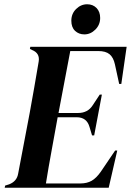

<svg xmlns="http://www.w3.org/2000/svg" viewBox="-20 -879 613 899"><path d="M2 0 4 -10 23 -16Q59 -30 65 -66L119 -350Q129 -403 140 -467.5Q151 -532 161 -590Q168 -630 130 -645L120 -650L122 -660H573L548 -486H538L518 -578Q511 -610 493 -625Q475 -640 440 -640H309L254 -350H346Q391 -350 414 -386L447 -436H457L421 -245H411L399 -285Q386 -330 339 -330H250Q237 -257 222 -176Q207 -95 195 -20H356Q387 -20 409 -32.5Q431 -45 452 -75L519 -174H529L489 0ZM375 -718Q349 -718 331.5 -734.5Q314 -751 314 -782Q314 -815 336.5 -837Q359 -859 388 -859Q415 -859 432 -841.5Q449 -824 449 -795Q449 -763 426.5 -740.5Q404 -718 375 -718Z"/></svg>

Font: DeepMind Serif Display
Style: Italic
Weight: 400
Italic angle: -12°
Designer: Frank Grießhammer / Modifications: Colophon Foundry
Foundry: Colophon Foundry
Version: Version 5.003; ttfautohint (v1.8.2)